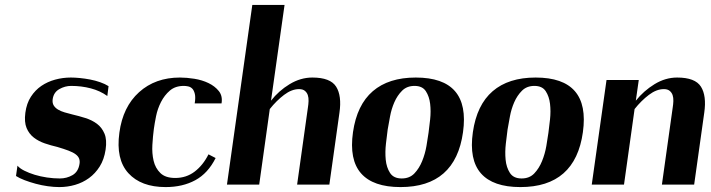

<svg xmlns="http://www.w3.org/2000/svg" viewBox="-20 -750 2888 780"><path d="M51 -77Q60 -66 79 -56.5Q98 -47 121 -40Q144 -33 170.5 -29Q197 -25 223 -25Q251 -25 274.5 -38.5Q298 -52 303 -84Q305 -96 301.5 -105.5Q298 -115 287.5 -123Q277 -131 258.5 -138Q240 -145 213 -153Q187 -159 162 -167.5Q137 -176 117.5 -191Q98 -206 88 -230Q78 -254 83 -292Q88 -330 105.5 -357Q123 -384 148 -401Q173 -418 204 -426.5Q235 -435 268 -435Q284 -435 304.5 -433Q325 -431 346 -427Q367 -423 387 -416Q407 -409 421 -400L416 -360Q387 -381 349 -391Q311 -401 269 -401Q244 -401 221 -388Q198 -375 194 -347Q192 -332 198 -322Q204 -312 215.5 -305Q227 -298 242.5 -293.5Q258 -289 274 -285Q300 -279 327 -270.5Q354 -262 374 -247Q394 -232 404.5 -207Q415 -182 409 -142Q403 -102 385 -73.5Q367 -45 341.5 -26.5Q316 -8 285 1Q254 10 221 10Q199 10 174 6.5Q149 3 125 -3.5Q101 -10 80 -18Q59 -26 45 -35Z M771 -330Q775 -354 771.5 -368.5Q768 -383 761 -390Q754 -397 744.5 -399Q735 -401 727 -401Q692 -401 670 -382Q648 -363 634 -335.5Q620 -308 614 -278Q608 -248 605 -226Q601 -196 599 -161.5Q597 -127 604 -97Q611 -67 631.5 -47Q652 -27 692 -27Q737 -27 771 -53Q805 -79 827 -123L856 -108Q825 -46 773.5 -18Q722 10 653 10Q553 10 501.5 -46.5Q450 -103 465 -211Q479 -316 545 -375.5Q611 -435 711 -435Q738 -435 769.5 -430Q801 -425 827 -412.5Q853 -400 869 -380Q885 -360 880 -330Z M1005 -730H1136L1081 -341Q1112 -381 1156.5 -408Q1201 -435 1249 -435Q1322 -435 1345.5 -398Q1369 -361 1359 -292L1318 0H1187L1231 -314Q1233 -326 1233.5 -339.5Q1234 -353 1230.5 -363.5Q1227 -374 1218.5 -381Q1210 -388 1195 -388Q1165 -388 1134 -364.5Q1103 -341 1076 -307L1033 0H902Z M1414 -213Q1430 -324 1494.5 -379.5Q1559 -435 1669 -435Q1892 -435 1861 -213Q1830 10 1607 10Q1496 10 1447 -45.5Q1398 -101 1414 -213ZM1612 -25Q1644 -25 1663.5 -45.5Q1683 -66 1695 -95.5Q1707 -125 1712.5 -157Q1718 -189 1721 -211Q1724 -233 1727.5 -265.5Q1731 -298 1727.5 -328Q1724 -358 1710 -379.5Q1696 -401 1664 -401Q1633 -401 1613.5 -381.5Q1594 -362 1582 -334.5Q1570 -307 1564.5 -276.5Q1559 -246 1555 -224Q1552 -201 1548 -167Q1544 -133 1547 -101.5Q1550 -70 1564.5 -47.5Q1579 -25 1612 -25Z M1901 -213Q1917 -324 1981.5 -379.5Q2046 -435 2156 -435Q2379 -435 2348 -213Q2317 10 2094 10Q1983 10 1934 -45.5Q1885 -101 1901 -213ZM2099 -25Q2131 -25 2150.5 -45.5Q2170 -66 2182 -95.5Q2194 -125 2199.5 -157Q2205 -189 2208 -211Q2211 -233 2214.5 -265.5Q2218 -298 2214.5 -328Q2211 -358 2197 -379.5Q2183 -401 2151 -401Q2120 -401 2100.5 -381.5Q2081 -362 2069 -334.5Q2057 -307 2051.5 -276.5Q2046 -246 2042 -224Q2039 -201 2035 -167Q2031 -133 2034 -101.5Q2037 -70 2051.5 -47.5Q2066 -25 2099 -25Z M2444 -425H2575L2563 -341Q2595 -381 2639 -408Q2683 -435 2731 -435Q2804 -435 2827.5 -398Q2851 -361 2841 -292L2800 0H2669L2713 -314Q2715 -326 2715.5 -339.5Q2716 -353 2712.5 -363.5Q2709 -374 2700.5 -381Q2692 -388 2677 -388Q2647 -388 2616 -364.5Q2585 -341 2558 -307L2515 0H2384Z"/></svg>

Font: Gamine
Style: Bold Italic
Weight: 700
Designer: Tapiwanashe Sebastian Garikayi
Version: Version 1.000